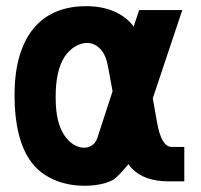

<svg xmlns="http://www.w3.org/2000/svg" viewBox="-20 -579 642 613"><path d="M518.6 0Q440.9 0 401.4 -41Q398.4 -43.9 394.8 -48.3Q391.1 -52.7 390.1 -55.2Q384.3 -47.9 377.9 -40.5Q371.6 -33.2 365.5 -26.9Q359.4 -20.5 354.2 -15.4Q349.1 -10.3 345.7 -7.8Q336.4 -1 318.6 4.6Q300.8 10.3 277.6 12.7Q254.4 15.1 227.8 13.2Q201.2 11.2 174.8 3.2Q148.4 -4.9 124 -20.3Q99.6 -35.6 81.1 -60.1Q53.7 -95.7 40 -150.4Q26.4 -205.1 26.4 -272.9Q26.4 -347.7 42.5 -400.9Q58.6 -454.1 87.6 -488.8Q116.7 -523.4 156.5 -540.5Q196.3 -557.6 244.1 -559.1Q299.8 -561 341.6 -543.7Q383.3 -526.4 406.7 -494.1L424.3 -546.9H562L467.8 -265.1L481 -190.4Q494.6 -109.9 528.3 -109.9H568.4V0ZM339.4 -287.6 324.7 -367.2Q317.9 -404.3 300.8 -422.1Q283.7 -439.9 262.9 -441.7Q242.2 -443.4 221.4 -431.4Q200.7 -419.4 186 -397.5Q157.7 -354 157.7 -269.5Q157.7 -225.1 165 -195.6Q172.4 -166 186 -146Q199.2 -127 215.3 -117.4Q231.4 -107.9 246.6 -107.4Q261.7 -106.9 273.7 -115Q285.6 -123 291 -139.2Z"/></svg>

Font: Hack
Style: Bold
Weight: 700
Monospace: yes
Designer: Christopher Simpkins
Foundry: Christopher Simpkins
Version: Version 2.017